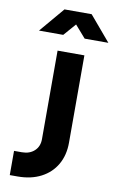

<svg xmlns="http://www.w3.org/2000/svg" viewBox="-105 -1038 665 1093"><g transform="rotate(10 227.5 -491.5)"><path d="M33 0H78Q156 0 213.5 -30Q271 -60 302 -114Q333 -168 333 -240V-745H178V-233Q178 -191 150.5 -165.5Q123 -140 78 -140H33ZM54 -839H194L256 -910L318 -839H455L333 -983H176Z"/></g></svg>

Font: Plus Jakarta Sans ExtraBold
Style: Regular
Weight: 800
Designer: Gumpita Rahayu
Foundry: Tokotype
Version: Version 2.004; ttfautohint (v1.8.3)